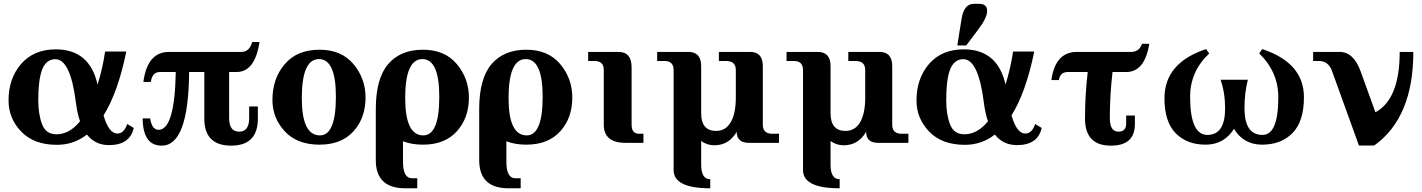

<svg xmlns="http://www.w3.org/2000/svg" viewBox="-20 -767 7635 1031"><path d="M446.8 -44.4Q375.5 10.7 286.1 10.7Q162.1 10.7 94 -60.3Q25.9 -131.3 25.9 -227.1Q25.9 -346.2 93.8 -424.1Q161.6 -502 279.8 -502Q461.4 -502 503.9 -313Q530.8 -397 544.4 -490.2H658.2Q613.3 -270.5 536.1 -147.5Q564 -49.8 610.4 -49.8Q645.5 -49.8 663.1 -101.1L698.2 -80.1Q677.7 12.2 565.4 12.2Q491.2 12.2 446.8 -44.4ZM185.5 -230Q185.5 -152.8 206.1 -99.4Q226.6 -45.9 282.7 -45.9Q353 -45.9 409.7 -115.7Q394.5 -159.7 387.2 -218.8Q357.9 -449.2 277.3 -449.2Q228 -449.2 206.1 -393.1Q185.5 -338.9 185.5 -230Z M1221.2 15.1Q1077.1 15.1 1077.1 -130.4V-380.4H995.6Q992.2 15.1 848.6 15.1Q747.1 15.1 746.1 -131.3H786.1Q795.9 -69.8 831.1 -69.8Q918.5 -69.8 923.8 -380.4H838.9Q797.4 -380.4 790 -327.1H750Q771 -488.3 887.7 -488.3H1276.9Q1319.3 -488.3 1334.5 -541.5H1373.5Q1349.1 -380.4 1250.5 -380.4H1210.4V-132.8Q1210.4 -60.1 1264.2 -60.1Q1317.9 -60.1 1317.9 -132.8V-195.3H1364.7V-130.4Q1364.7 15.1 1221.2 15.1Z M1695.8 9.8Q1575.2 9.8 1509 -62Q1442.9 -133.8 1442.9 -230Q1442.9 -345.2 1509 -422.6Q1575.2 -500 1695.8 -500Q1813.5 -500 1878.2 -422.6Q1942.9 -345.2 1942.9 -243.2Q1942.9 -133.8 1878.2 -62Q1813.5 9.8 1695.8 9.8ZM1697.8 -40Q1783.7 -40 1783.7 -247.6Q1783.7 -449.7 1692.9 -449.7Q1600.6 -449.7 1600.6 -240.2Q1600.6 -40 1697.8 -40Z M2252.9 -40Q2338.9 -40 2338.9 -247.6Q2338.9 -449.7 2248 -449.7Q2155.8 -449.7 2155.8 -240.2Q2155.8 -40 2252.9 -40ZM1998 -181.2Q1998 -345.2 2064.2 -422.6Q2130.4 -500 2251 -500Q2368.7 -500 2433.3 -422.6Q2498 -345.2 2498 -243.2Q2498 -133.8 2433.3 -62Q2368.7 9.8 2251 9.8Q2190.9 9.8 2144 -8.3V102.5Q2144 190.4 2192.9 190.4H2220.7V244.1H2155.8Q1998 244.1 1998 92.8Z M2808.1 -40Q2894 -40 2894 -247.6Q2894 -449.7 2803.2 -449.7Q2710.9 -449.7 2710.9 -240.2Q2710.9 -40 2808.1 -40ZM2553.2 -181.2Q2553.2 -345.2 2619.4 -422.6Q2685.5 -500 2806.2 -500Q2923.8 -500 2988.5 -422.6Q3053.2 -345.2 3053.2 -243.2Q3053.2 -133.8 2988.5 -62Q2923.8 9.8 2806.2 9.8Q2746.1 9.8 2699.2 -8.3V102.5Q2699.2 190.4 2748 190.4H2775.9V244.1H2710.9Q2553.2 244.1 2553.2 92.8Z M3435.1 0H3338.4Q3222.2 0 3222.2 -97.7V-390.6Q3222.2 -439.5 3173.3 -439.5H3138.2V-488.3H3301.3Q3371.6 -488.3 3371.6 -405.3V-97.7Q3371.6 -48.8 3410.6 -48.8H3435.1Z M3793.9 244.1Q3597.2 244.1 3597.2 146.5V-390.6Q3597.2 -439.5 3548.3 -439.5H3508.8V-488.3H3675.8Q3745.1 -488.3 3745.1 -412.1V-159.7Q3745.1 -64 3825.2 -64Q3877 -64 3904.1 -111.1Q3931.2 -158.2 3931.2 -243.2V-390.6Q3931.2 -439.5 3879.4 -439.5H3840.3V-488.3H4007.3Q4076.2 -488.3 4076.2 -412.1V-97.7Q4076.2 -48.8 4126.5 -48.8H4163.1V0H4001Q3936 0 3936 -59.1Q3893.6 13.2 3815.9 13.2Q3776.9 13.2 3745.1 -9.8V117.2Q3745.1 195.3 3793.9 195.3Z M4488.8 244.1Q4292 244.1 4292 146.5V-390.6Q4292 -439.5 4243.2 -439.5H4203.6V-488.3H4370.6Q4439.9 -488.3 4439.9 -412.1V-159.7Q4439.9 -64 4520 -64Q4571.8 -64 4598.9 -111.1Q4626 -158.2 4626 -243.2V-390.6Q4626 -439.5 4574.2 -439.5H4535.2V-488.3H4702.1Q4771 -488.3 4771 -412.1V-97.7Q4771 -48.8 4821.3 -48.8H4857.9V0H4695.8Q4630.9 0 4630.9 -59.1Q4588.4 13.2 4510.7 13.2Q4471.7 13.2 4439.9 -9.8V117.2Q4439.9 195.3 4488.8 195.3Z M5322.3 -44.4Q5251 10.7 5161.6 10.7Q5037.6 10.7 4969.5 -60.3Q4901.4 -131.3 4901.4 -227.1Q4901.4 -346.2 4969.2 -424.1Q5037.1 -502 5155.3 -502Q5336.9 -502 5379.4 -313Q5406.2 -397 5419.9 -490.2H5533.7Q5488.8 -270.5 5411.6 -147.5Q5439.5 -49.8 5485.8 -49.8Q5521 -49.8 5538.6 -101.1L5573.7 -80.1Q5553.2 12.2 5440.9 12.2Q5366.7 12.2 5322.3 -44.4ZM5061 -230Q5061 -152.8 5081.5 -99.4Q5102.1 -45.9 5158.2 -45.9Q5228.5 -45.9 5285.2 -115.7Q5270 -159.7 5262.7 -218.8Q5233.4 -449.2 5152.8 -449.2Q5103.5 -449.2 5081.5 -393.1Q5061 -338.9 5061 -230ZM5120.6 -522.9 5143.1 -664.1Q5155.8 -746.6 5209.5 -746.6H5237.3Q5259.8 -746.6 5270.3 -736.6Q5280.8 -726.6 5280.8 -707.5Q5280.8 -671.9 5232.4 -607.9L5168.5 -522.9Z M5945.3 15.1Q5806.2 15.1 5806.2 -130.4Q5806.2 -255.4 5820.8 -380.4H5714.4Q5672.9 -380.4 5665.5 -336.9H5625.5Q5646.5 -488.3 5763.2 -488.3H6054.7Q6097.2 -488.3 6112.3 -531.7H6151.4Q6127 -380.4 6028.3 -380.4H5954.1Q5939.5 -256.8 5939.5 -132.8Q5939.5 -60.1 5985.8 -60.1Q6027.3 -60.1 6027.3 -103.5V-146.5H6074.2V-101.1Q6074.2 15.1 5945.3 15.1Z M6757.3 9.8Q6657.2 9.8 6606.4 -75.2Q6552.7 9.8 6454.1 9.8Q6353.5 9.8 6293.2 -51.5Q6232.9 -112.8 6232.9 -239.3Q6232.9 -429.7 6456.5 -503.4L6473.1 -480Q6370.6 -382.8 6370.6 -248Q6370.6 -42.5 6463.4 -42.5Q6558.6 -42.5 6558.6 -185.1Q6558.6 -268.1 6534.2 -338.9H6680.7Q6662.6 -268.1 6662.6 -185.1Q6662.6 -42.5 6759.3 -42.5Q6844.2 -42.5 6844.2 -244.6Q6844.2 -380.9 6741.7 -480L6757.8 -503.4Q6981.9 -429.7 6981.9 -244.6Q6981.9 -115.7 6920.9 -53Q6859.9 9.8 6757.3 9.8Z M7277.3 14.6 7132.8 -385.3Q7113.3 -439.5 7062.5 -439.5H7031.2V-488.3H7172.9Q7248.5 -488.3 7286.1 -384.3L7365.7 -164.1Q7496.1 -233.9 7496.1 -488.3H7569.3Q7569.3 -135.3 7358.9 14.6Z"/></svg>

Font: Munson
Style: Bold
Weight: 700
Designer: Paul James MIller
Foundry: High-Logic / Made with FontCreator
Version: Version 2.10;May 5, 2019;FontCreator 11.5.0.2430 64-bit